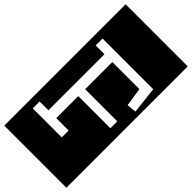

<svg xmlns="http://www.w3.org/2000/svg" viewBox="-355 -984 1264 1264"><g transform="rotate(45 277.0 -352.0)"><path d="M-12 213V-917H566V213ZM467 -456 533 -463 512 -650H40V-586H122V-64H40V0H310V-64H195V-269H494V-333H195V-586H447Z"/></g></svg>

Font: Zilla Slab Highlight
Style: Regular
Weight: 400
Designer: Typotheque Type Foundry
Foundry: Typotheque type foundry
Version: Version 1.1; 2017; ttfautohint (v1.6)